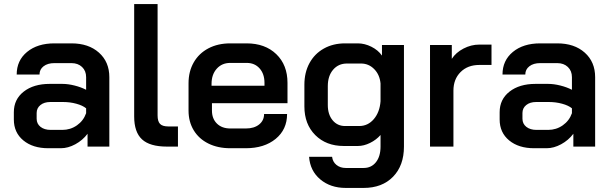

<svg xmlns="http://www.w3.org/2000/svg" viewBox="-20 -720 3001 943"><path d="M48 -133V-169Q48 -232 96.5 -270Q145 -308 224 -308H286Q314 -308 346 -300Q378 -292 403 -279V-341Q403 -372 383 -391Q363 -410 331 -410H247Q214 -410 194 -394.5Q174 -379 174 -354H62Q62 -423 113 -465Q164 -507 247 -507H331Q415 -507 466 -461.5Q517 -416 517 -341V0H410V-63Q386 -31 350 -11.5Q314 8 279 8H217Q141 8 94.5 -30.5Q48 -69 48 -133ZM286 -82Q326 -82 358 -104.5Q390 -127 403 -164V-188Q386 -202 355 -210.5Q324 -219 290 -219H227Q197 -219 178.5 -204Q160 -189 160 -165V-137Q160 -112 179 -97Q198 -82 229 -82Z M639 -148V-700H754V-153Q754 -124 766 -111.5Q778 -99 806 -99H854V0H800Q716 0 677.5 -35.5Q639 -71 639 -148Z M906 -177V-311Q906 -369 931.5 -413.5Q957 -458 1003.5 -482.5Q1050 -507 1111 -507H1191Q1282 -507 1337 -454Q1392 -401 1392 -313V-213H1021V-177Q1021 -137 1045.5 -113Q1070 -89 1111 -89H1188Q1228 -89 1252.5 -108.5Q1277 -128 1277 -160H1390Q1390 -84 1334 -38Q1278 8 1187 8H1111Q1050 8 1003.5 -15Q957 -38 931.5 -80Q906 -122 906 -177ZM1279 -299V-313Q1279 -357 1255 -384Q1231 -411 1192 -411H1111Q1070 -411 1044.5 -382.5Q1019 -354 1019 -308V-299Z M1498 50H1611Q1614 75 1632.5 90Q1651 105 1678 105H1766Q1804 105 1826.5 76.5Q1849 48 1849 0V-57Q1828 -33 1797.5 -18Q1767 -3 1738 -3H1668Q1582 -3 1528.5 -56.5Q1475 -110 1475 -197V-304Q1475 -364 1500 -410Q1525 -456 1570.5 -481.5Q1616 -507 1675 -507H1737Q1771 -507 1804 -490.5Q1837 -474 1856 -447V-499H1964V0Q1964 93 1910.5 148Q1857 203 1766 203H1678Q1603 203 1553 161Q1503 119 1498 50ZM1744 -101Q1787 -101 1816 -135Q1845 -169 1849 -223V-310Q1845 -353 1818 -380.5Q1791 -408 1753 -408H1684Q1642 -408 1616 -377.5Q1590 -347 1590 -297V-204Q1590 -158 1613.5 -129.5Q1637 -101 1675 -101Z M2092 -499H2199V-431Q2219 -462 2256.5 -481.5Q2294 -501 2334 -501H2394V-401H2334Q2277 -401 2242 -366Q2207 -331 2207 -275V0H2092Z M2434 -133V-169Q2434 -232 2482.5 -270Q2531 -308 2610 -308H2672Q2700 -308 2732 -300Q2764 -292 2789 -279V-341Q2789 -372 2769 -391Q2749 -410 2717 -410H2633Q2600 -410 2580 -394.5Q2560 -379 2560 -354H2448Q2448 -423 2499 -465Q2550 -507 2633 -507H2717Q2801 -507 2852 -461.5Q2903 -416 2903 -341V0H2796V-63Q2772 -31 2736 -11.5Q2700 8 2665 8H2603Q2527 8 2480.5 -30.5Q2434 -69 2434 -133ZM2672 -82Q2712 -82 2744 -104.5Q2776 -127 2789 -164V-188Q2772 -202 2741 -210.5Q2710 -219 2676 -219H2613Q2583 -219 2564.5 -204Q2546 -189 2546 -165V-137Q2546 -112 2565 -97Q2584 -82 2615 -82Z"/></svg>

Font: Bai Jamjuree SemiBold
Style: Regular
Weight: 600
Version: Version 1.000; ttfautohint (v1.6)